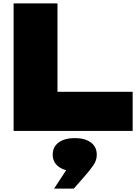

<svg xmlns="http://www.w3.org/2000/svg" viewBox="-20 -770 821 1129"><path d="M318 -750V-230H760V0H60V-750ZM298 339 369 231Q344 224 326 211Q290 185 290 139Q290 93 325.5 67.5Q361 42 420 42Q479 42 514 67.5Q549 93 549 140Q549 171 531.5 198Q514 225 478 266L414 339Z"/></svg>

Font: Bounded
Style: Regular
Weight: 900
Designer: Vlad Churkin
Version: Version 1.0